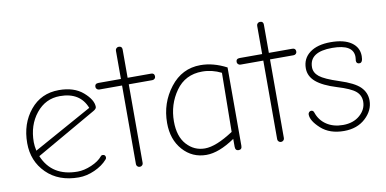

<svg xmlns="http://www.w3.org/2000/svg" viewBox="-67 -866 2154 1071"><g transform="rotate(-10 1010.0 -331.0)"><path d="M304 6Q190 6 121.5 -62Q53 -130 53 -232Q53 -342 115 -417.5Q177 -493 278 -493Q364 -493 414.5 -449Q465 -405 465 -365Q465 -354 447 -344L107 -149Q158 -27 303 -27Q340 -27 382 -45Q424 -63 445 -89Q448 -94 455 -94Q472 -94 472 -77Q472 -71 467 -66Q440 -35 394.5 -14.5Q349 6 304 6ZM96 -182 428 -366Q392 -459 278 -459Q196 -459 143 -393Q90 -327 90 -231Q90 -210 96 -182Z M630 -11V-457H501Q493 -457 487.5 -462.5Q482 -468 482 -475Q482 -494 503 -494H630V-654Q630 -662 635.5 -667.5Q641 -673 649 -673Q668 -673 668 -654V-494H801Q820 -494 820 -475Q820 -467 814.5 -462Q809 -457 801 -457H668V-11Q668 -4 662.5 1.5Q657 7 649 7Q641 7 635.5 1.5Q630 -4 630 -11Z M1189 -12V-56Q1098 6 1027 6Q947 6 894 -53.5Q841 -113 841 -207Q841 -320 908 -406.5Q975 -493 1080 -493Q1152 -493 1227 -454V-10Q1227 11 1208 11Q1189 11 1189 -12ZM1025 -31Q1088 -31 1187 -96L1191 -430Q1139 -456 1083 -456Q987 -456 933.5 -380.5Q880 -305 880 -209Q880 -124 922 -77.5Q964 -31 1025 -31Z M1430 -11V-457H1301Q1293 -457 1287.5 -462.5Q1282 -468 1282 -475Q1282 -494 1303 -494H1430V-654Q1430 -662 1435.5 -667.5Q1441 -673 1449 -673Q1468 -673 1468 -654V-494H1601Q1620 -494 1620 -475Q1620 -467 1614.5 -462Q1609 -457 1601 -457H1468V-11Q1468 -4 1462.5 1.5Q1457 7 1449 7Q1441 7 1435.5 1.5Q1430 -4 1430 -11Z M1806 8Q1725 8 1676 -36.5Q1627 -81 1627 -117Q1627 -124 1632 -129.5Q1637 -135 1644 -135Q1656 -135 1660 -122Q1675 -77 1713.5 -51.5Q1752 -26 1806 -26Q1865 -26 1902 -58.5Q1939 -91 1939 -135Q1939 -171 1912 -194Q1885 -217 1809 -240Q1731 -264 1693.5 -296Q1656 -328 1656 -373Q1656 -429 1699 -461Q1742 -493 1817 -493Q1893 -493 1934 -464.5Q1975 -436 1975 -387Q1975 -349 1956 -349Q1938 -349 1938 -367Q1938 -369 1939 -375Q1940 -381 1940 -388Q1940 -460 1820 -460Q1691 -460 1691 -373Q1691 -342 1719 -319.5Q1747 -297 1827 -271Q1911 -244 1943 -212Q1975 -180 1975 -135Q1975 -79 1928 -35.5Q1881 8 1806 8Z"/></g></svg>

Font: Comic Neue Light
Style: Regular
Weight: 300
Designer: Craig Rozynski
Foundry: Craig Rozynski
Version: Version 2.003